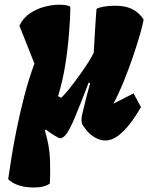

<svg xmlns="http://www.w3.org/2000/svg" viewBox="-20 -602 645 836"><path d="M127.4 214.4Q89.4 214.4 60.5 204.6Q31.7 194.8 15.6 178.2Q20 147.5 28.8 91.1Q37.6 34.7 51.8 -35.9Q65.9 -106.4 85.2 -181.4Q104.5 -256.3 129.9 -325.2L64.5 -490.2Q80.6 -523.9 110.4 -543.9Q140.1 -564 174.6 -572.8Q209 -581.5 237.8 -581.5Q270.5 -581.5 286.1 -573.2Q286.1 -517.6 280.3 -454.6Q274.9 -385.3 263.9 -317.6Q252.9 -250 232.9 -183.1L246.6 -176.3Q261.2 -189.9 282.7 -216.8Q304.2 -243.7 326.4 -274.7Q348.6 -305.7 365.7 -332.5Q382.8 -359.4 388.2 -373Q392.1 -443.4 394.5 -481.7Q397 -520 398.2 -537.8Q399.4 -555.7 400.4 -563.5Q408.7 -568.8 431.6 -573Q454.6 -577.1 481.4 -577.1Q524.9 -577.1 554.4 -563Q584 -548.8 605 -518.1L604.5 -512.7Q602.1 -495.6 589.8 -452.9Q577.6 -410.2 559.1 -355.7Q540.5 -301.3 518.3 -246.6Q496.1 -191.9 473.6 -150.4L561.5 -195.3L593.8 -136.2Q572.3 -97.7 546.6 -64.2Q521 -30.8 493.7 -10.5Q466.3 9.8 438.5 9.8Q416 9.8 392.8 -3.7Q369.6 -17.1 353 -39.6Q348.1 -46.4 341.6 -54.9Q335 -63.5 335 -81.5Q335 -89.8 336.9 -99.1Q338.9 -108.4 338.9 -107.9Q339.4 -109.4 344.7 -132.6Q350.1 -155.8 357.9 -186Q365.7 -216.3 372.6 -239.3L366.2 -242.7Q329.1 -145.5 306.9 -92.8Q284.7 -40 270 -20Q255.4 0 241.7 0Q236.3 0 216.1 -12.5Q195.8 -24.9 180.2 -37.6L175.3 -34.2Q195.3 33.2 197.5 88.9Q199.7 144.5 197.3 196.8Q173.8 214.4 127.4 214.4Z"/></svg>

Font: Fruktur
Style: Italic
Weight: 400
Italic angle: -8°
Designer: Viktoriya Grabowska, Eben Sorkin
Foundry: Viktoriya Grabowska
Version: Version 1.008; ttfautohint (v1.8.4.7-5d5b)